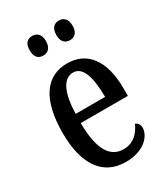

<svg xmlns="http://www.w3.org/2000/svg" viewBox="-187 -834 816 931"><g transform="rotate(-30 221.0 -368.5)"><path d="M298 -637C321 -637 343 -651 343 -692C343 -733 321 -747 298 -747C273 -747 252 -733 252 -692C252 -651 273 -637 298 -637ZM148 -637C171 -637 194 -651 194 -692C194 -733 171 -747 148 -747C123 -747 103 -733 103 -692C103 -651 123 -637 148 -637ZM237 10C344 10 390 -51 390 -94C390 -113 380 -124 367 -129C348 -85 314 -49 259 -49C183 -49 142 -116 141 -263H405V-305C405 -463 338 -547 228 -547C109 -547 41 -452 41 -264C41 -90 109 10 237 10ZM307 -314H142C145 -429 175 -494 231 -494C286 -494 306 -422 307 -314Z"/></g></svg>

Font: Noto Serif Sinhala ExtraCondensed Medium
Style: Regular
Weight: 500
Width: 2
Designer: Jelle Bosma - Monotype Design Team
Foundry: Monotype Imaging Inc.
Version: Version 2.007